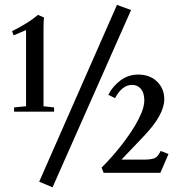

<svg xmlns="http://www.w3.org/2000/svg" viewBox="-20 -719 749 799"><path d="M198.7 60.5 143.1 37.1 466.8 -698.7 525.4 -677.2ZM38.6 -254.4V-272L88.4 -276.9V-593.8L36.6 -571.8L30.3 -589.4Q99.6 -624 138.2 -657.2L163.1 -646Q161.1 -632.3 161.1 -597.2V-276.9L205.1 -272V-254.4ZM411.1 0 402.8 -21.5Q456.1 -74.2 502.9 -137.9Q549.8 -201.7 569.8 -252Q580.6 -279.8 580.6 -302.2Q580.1 -333 566.2 -349.4Q552.2 -365.7 529.3 -365.7Q488.3 -365.7 458.5 -310.5L430.7 -324.7Q450.2 -361.8 482.7 -385.3Q515.1 -408.7 555.2 -408.7Q603.5 -408.7 633.5 -379.6Q663.6 -350.6 663.6 -305.7Q663.6 -241.2 577.6 -151.4L485.4 -54.7H576.7Q610.8 -54.7 624.5 -61.3Q638.2 -67.9 648.4 -90.8L681.2 -78.1L647.5 0Z"/></svg>

Font: Elstob 8pt SemiBold
Style: Regular
Weight: 600
Designer: Peter S. Baker
Version: Version 1.015